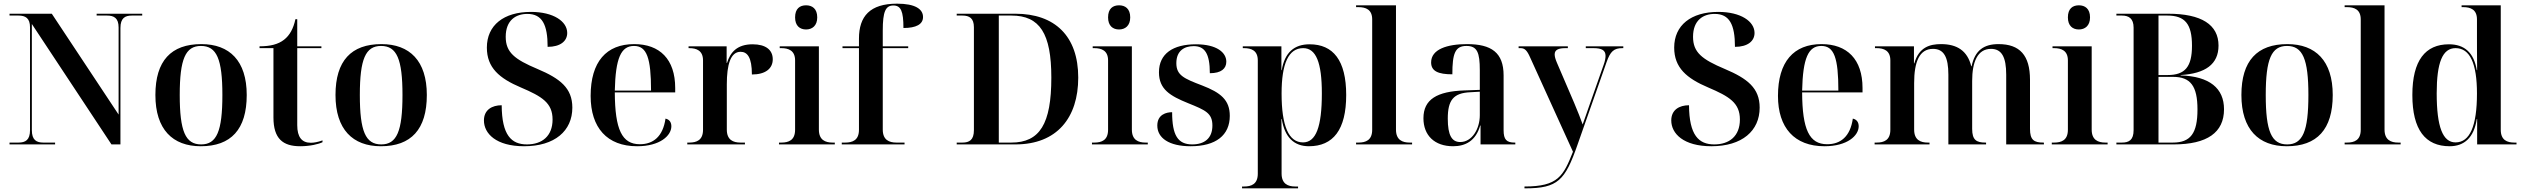

<svg xmlns="http://www.w3.org/2000/svg" viewBox="-20 -789 13787 1049"><path d="M32 0H281V-10H217C179 -10 154 -24 154 -78V-658L589 0H638V-636C638 -690 663 -704 700 -704H757V-714H508V-704H565C603 -704 628 -690 628 -639V-163L263 -714H32V-704H81C119 -704 144 -690 144 -640V-78C144 -24 119 -10 81 -10H32Z M1077 10C1242 10 1328 -82 1328 -270C1328 -457 1234 -548 1080 -548C915 -548 829 -457 829 -270C829 -82 923 10 1077 10ZM1079 0C993 0 962 -72 962 -270C962 -466 993 -538 1078 -538C1164 -538 1195 -466 1195 -270C1195 -72 1164 0 1079 0Z M1620 10C1675 10 1722 -2 1742 -12V-22C1717 -13 1696 -9 1678 -9C1629 -9 1604 -40 1604 -105V-526H1736V-536H1604V-684H1594C1583 -633 1563 -596 1532 -572C1500 -547 1457 -536 1398 -536V-526H1474V-147C1474 -31 1526 10 1620 10Z M2061 10C2226 10 2312 -82 2312 -270C2312 -457 2218 -548 2064 -548C1899 -548 1813 -457 1813 -270C1813 -82 1907 10 2061 10ZM2063 0C1977 0 1946 -72 1946 -270C1946 -466 1977 -538 2062 -538C2148 -538 2179 -466 2179 -270C2179 -72 2148 0 2063 0Z M2843 10C3011 10 3107 -74 3107 -201C3107 -308 3040 -360 2917 -412C2791 -465 2743 -503 2743 -588C2743 -679 2799 -713 2861 -713C2942 -713 2972 -655 2972 -533C3041 -533 3079 -564 3079 -609C3079 -672 3004 -724 2881 -724C2732 -724 2640 -651 2640 -529C2640 -419 2708 -361 2826 -311C2941 -262 2999 -227 2999 -136C2999 -45 2941 0 2859 0C2774 0 2722 -50 2721 -214C2668 -214 2624 -189 2624 -131C2624 -59 2691 10 2843 10Z M3461 10C3586 10 3648 -48 3648 -99C3648 -119 3639 -136 3616 -141C3602 -42 3548 -1 3476 -1C3378 -1 3340 -81 3339 -284H3669V-308C3669 -466 3584 -548 3445 -548C3293 -548 3207 -452 3207 -265C3207 -91 3297 10 3461 10ZM3537 -294H3339C3343 -472 3373 -538 3444 -538C3514 -538 3537 -472 3537 -294Z M3735 0H4050V-10H4026C3986 -10 3951 -24 3951 -81V-329C3951 -434 3971 -506 4026 -506C4063 -506 4088 -476 4088 -382C4163 -382 4202 -415 4202 -465C4202 -517 4163 -547 4092 -547C4008 -547 3970 -504 3952 -445H3950V-536H3742V-526H3746C3785 -526 3821 -513 3821 -459V-80C3821 -23 3786 -10 3746 -10H3735Z M4384 -628C4417 -628 4445 -648 4445 -694C4445 -742 4417 -760 4384 -760C4350 -760 4324 -742 4324 -694C4324 -648 4350 -628 4384 -628ZM4236 0H4541V-10H4529C4489 -10 4454 -24 4454 -81V-536H4240V-526H4249C4288 -526 4324 -513 4324 -459V-80C4324 -23 4289 -10 4249 -10H4236Z M4579 0H4922V-10H4878C4838 -10 4803 -24 4803 -81V-526H4942V-536H4803V-622C4803 -725 4818 -759 4861 -759C4902 -759 4916 -728 4916 -636C4985 -636 5023 -656 5023 -696C5023 -739 4981 -769 4881 -769C4733 -769 4673 -700 4673 -578V-536H4583V-526H4673V-80C4673 -23 4638 -10 4598 -10H4579Z M5207 0H5528C5755 0 5871 -146 5871 -365C5871 -592 5743 -714 5528 -714H5207V-704H5238C5276 -704 5301 -690 5301 -640V-78C5301 -24 5276 -10 5238 -10H5207ZM5505 -10H5437V-704H5506C5661 -704 5724 -606 5724 -365C5724 -112 5661 -10 5505 -10Z M6094 -628C6127 -628 6155 -648 6155 -694C6155 -742 6127 -760 6094 -760C6060 -760 6034 -742 6034 -694C6034 -648 6060 -628 6094 -628ZM5946 0H6251V-10H6239C6199 -10 6164 -24 6164 -81V-536H5950V-526H5959C5998 -526 6034 -513 6034 -459V-80C6034 -23 5999 -10 5959 -10H5946Z M6485 10C6623 10 6699 -50 6699 -156C6699 -243 6649 -283 6548 -322C6448 -360 6407 -378 6407 -444C6407 -512 6451 -537 6502 -537C6561 -537 6590 -498 6590 -389C6652 -389 6680 -414 6680 -452C6680 -502 6628 -547 6514 -547C6389 -547 6312 -496 6312 -394C6312 -301 6373 -265 6472 -225C6566 -187 6604 -171 6604 -103C6604 -33 6560 0 6494 0C6415 0 6384 -50 6384 -176C6353 -176 6303 -164 6303 -103C6303 -35 6367 10 6485 10Z M6766 240H7072V230H7057C7017 230 6982 216 6982 159V-16C6982 -57 6982 -101 6981 -139H6983C6999 -37 7052 10 7131 10C7264 10 7335 -80 7335 -270C7335 -459 7264 -547 7135 -547C7051 -547 6999 -502 6983 -406H6981V-536H6770V-526H6777C6817 -526 6852 -513 6852 -459V160C6852 217 6817 230 6777 230H6766ZM7099 -11C7021 -11 6982 -100 6982 -278C6982 -442 7020 -526 7100 -526C7170 -526 7202 -448 7202 -279C7202 -96 7170 -11 7099 -11Z M7389 0H7695V-10H7682C7642 -10 7607 -24 7607 -81V-760H7389V-750H7402C7442 -750 7477 -737 7477 -683V-80C7477 -23 7442 -10 7402 -10H7389Z M7919 10C7986 10 8043 -19 8067 -103H8069V0H8259V-10H8256C8211 -10 8195 -26 8195 -78V-377C8195 -502 8128 -548 7995 -548C7887 -548 7799 -520 7799 -448C7799 -400 7838 -383 7915 -383C7915 -497 7930 -538 7992 -538C8051 -538 8065 -502 8065 -405V-298L7982 -295C7831 -290 7757 -246 7757 -143C7757 -49 7818 10 7919 10ZM7958 -13C7912 -13 7890 -50 7890 -141C7890 -241 7920 -281 8013 -285L8065 -288V-160C8065 -84 8022 -13 7958 -13Z M8309 230V240H8314C8491 240 8531 196 8598 4L8757 -448C8778 -509 8798 -526 8844 -526H8849V-536H8644V-526H8686C8732 -526 8752 -514 8752 -484C8752 -472 8749 -455 8742 -436L8661 -206C8653 -181 8640 -147 8627 -109C8615 -141 8602 -177 8580 -228L8486 -447C8478 -466 8474 -480 8474 -492C8474 -517 8495 -526 8533 -526H8546V-536H8277V-526H8288C8310 -526 8323 -514 8340 -475L8574 40C8521 173 8493 230 8309 230Z M9330 10C9498 10 9594 -74 9594 -201C9594 -308 9527 -360 9404 -412C9278 -465 9230 -503 9230 -588C9230 -679 9286 -713 9348 -713C9429 -713 9459 -655 9459 -533C9528 -533 9566 -564 9566 -609C9566 -672 9491 -724 9368 -724C9219 -724 9127 -651 9127 -529C9127 -419 9195 -361 9313 -311C9428 -262 9486 -227 9486 -136C9486 -45 9428 0 9346 0C9261 0 9209 -50 9208 -214C9155 -214 9111 -189 9111 -131C9111 -59 9178 10 9330 10Z M9948 10C10073 10 10135 -48 10135 -99C10135 -119 10126 -136 10103 -141C10089 -42 10035 -1 9963 -1C9865 -1 9827 -81 9826 -284H10156V-308C10156 -466 10071 -548 9932 -548C9780 -548 9694 -452 9694 -265C9694 -91 9784 10 9948 10ZM10024 -294H9826C9830 -472 9860 -538 9931 -538C10001 -538 10024 -472 10024 -294Z M10222 0H10522V-10H10513C10473 -10 10438 -24 10438 -81V-335C10438 -450 10466 -522 10541 -522C10601 -522 10625 -476 10625 -381V0H10831V-10H10828C10778 -10 10755 -24 10755 -85V-347C10755 -450 10784 -522 10858 -522C10917 -522 10941 -476 10941 -381V0H11147V-10H11144C11093 -10 11071 -24 11071 -85V-353C11071 -487 11015 -548 10899 -548C10819 -548 10770 -514 10752 -427H10750C10729 -512 10672 -548 10585 -548C10525 -548 10464 -532 10439 -443H10437V-536H10224V-526H10233C10272 -526 10308 -513 10308 -459V-80C10308 -23 10273 -10 10233 -10H10222Z M11338 -628C11371 -628 11399 -648 11399 -694C11399 -742 11371 -760 11338 -760C11304 -760 11278 -742 11278 -694C11278 -648 11304 -628 11338 -628ZM11190 0H11495V-10H11483C11443 -10 11408 -24 11408 -81V-536H11194V-526H11203C11242 -526 11278 -513 11278 -459V-80C11278 -23 11243 -10 11203 -10H11190Z M11543 0H11856C12039 0 12131 -65 12131 -192C12131 -307 12052 -372 11894 -377V-379C12029 -387 12101 -438 12101 -540C12101 -654 12008 -714 11826 -714H11543V-704H11573C11611 -704 11637 -688 11637 -638V-78C11637 -24 11612 -10 11573 -10H11543ZM11823 -379H11773V-704H11821C11918 -704 11956 -658 11956 -539C11956 -424 11918 -379 11823 -379ZM11851 -10H11773V-369H11853C11948 -369 11986 -319 11986 -191C11986 -60 11948 -10 11851 -10Z M12474 10C12639 10 12725 -82 12725 -270C12725 -457 12631 -548 12477 -548C12312 -548 12226 -457 12226 -270C12226 -82 12320 10 12474 10ZM12476 0C12390 0 12359 -72 12359 -270C12359 -466 12390 -538 12475 -538C12561 -538 12592 -466 12592 -270C12592 -72 12561 0 12476 0Z M12790 0H13096V-10H13083C13043 -10 13008 -24 13008 -81V-760H12790V-750H12803C12843 -750 12878 -737 12878 -683V-80C12878 -23 12843 -10 12803 -10H12790Z M13364 10C13443 10 13497 -37 13512 -139H13514V0H13729V-10H13718C13678 -10 13643 -23 13643 -80V-760H13429V-750H13438C13478 -750 13513 -737 13513 -683V-584C13513 -550 13513 -483 13514 -406H13512C13496 -502 13444 -547 13360 -547C13231 -547 13160 -459 13160 -270C13160 -80 13231 10 13364 10ZM13396 -11C13326 -11 13293 -96 13293 -279C13293 -448 13325 -526 13396 -526C13475 -526 13513 -442 13513 -278C13513 -100 13474 -11 13396 -11Z"/></svg>

Font: Noto Serif Display SemiBold
Style: Regular
Weight: 600
Designer: Monotype Design Team
Foundry: Monotype Imaging Inc.
Version: Version 2.009